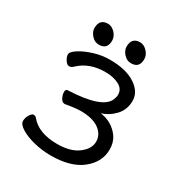

<svg xmlns="http://www.w3.org/2000/svg" viewBox="-154 -731 808 859"><g transform="rotate(30 250.5 -301.5)"><path d="M280 -574Q280 -621 324 -621Q343 -621 360 -603.5Q377 -586 377 -564Q377 -519 334 -519Q312 -519 296 -537Q280 -555 280 -574ZM114 -574Q114 -621 158 -621Q177 -621 194 -603.5Q211 -586 211 -564Q211 -519 168 -519Q146 -519 130 -537Q114 -555 114 -574ZM247 -222Q219 -222 170 -213H168Q155 -213 147 -228.5Q139 -244 139 -258.5Q139 -273 150 -273Q324 -280 349 -342Q355 -357 355 -368Q355 -398 326 -413Q297 -428 255 -428Q173 -428 122 -379Q112 -369 101 -369Q90 -369 80 -384.5Q70 -400 70 -413Q70 -426 97 -443.5Q124 -461 164.5 -473.5Q205 -486 246 -486Q329 -486 377 -454.5Q425 -423 425 -377Q425 -331 396 -300Q367 -269 329 -258Q392 -249 427 -200Q445 -174 445 -137Q445 -72 388.5 -27Q332 18 229 18Q185 18 142.5 7.5Q100 -3 72.5 -20Q45 -37 45 -54Q45 -71 54.5 -86.5Q64 -102 73 -102Q82 -102 87 -96Q131 -41 229 -41Q297 -41 336 -70.5Q375 -100 375 -137Q375 -174 342 -198Q309 -222 247 -222Z"/></g></svg>

Font: LXGW WenKai
Style: Regular
Weight: 400
Designer: LXGW / Fontworks Inc.
Foundry: LXGW / Fontworks Inc.
Version: Version 1.520; June 14, 2025